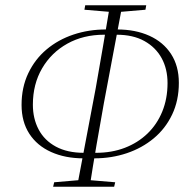

<svg xmlns="http://www.w3.org/2000/svg" viewBox="-20 -700 717 730"><path d="M297 -98Q228 -98 174.5 -122Q121 -146 91.5 -191.5Q62 -237 62 -301Q62 -368 87.5 -421.5Q113 -475 157 -512Q201 -549 259 -568.5Q317 -588 383 -588H403L399 -568H376Q297 -568 236 -534Q175 -500 140 -440Q105 -380 105 -302Q105 -249 127 -207.5Q149 -166 192.5 -142.5Q236 -119 299 -119H316L312 -98ZM319 -98 323 -119H345Q405 -119 454.5 -138Q504 -157 540.5 -192Q577 -227 597 -276Q617 -325 617 -384Q617 -438 594.5 -479Q572 -520 529 -544Q486 -568 423 -568H406L412 -588H425Q495 -588 548 -564Q601 -540 630.5 -494.5Q660 -449 660 -385Q660 -318 634.5 -264.5Q609 -211 564.5 -174Q520 -137 462 -117.5Q404 -98 339 -98ZM182 10 186 -7 291 -16H310L418 -7L414 10ZM273 10 344 -365Q358 -443 371.5 -523Q385 -603 398 -680H445L375 -308Q361 -230 347 -149Q333 -68 321 10ZM301 -663 304 -680H536L533 -663L428 -654H408Z"/></svg>

Font: Source Serif 4 48pt Light
Style: Italic
Weight: 300
Italic angle: -12°
Designer: Frank Grießhammer
Foundry: Adobe Systems Incorporated
Version: Version 4.004;hotconv 1.0.116;makeotfexe 2.5.65601